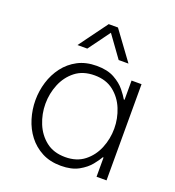

<svg xmlns="http://www.w3.org/2000/svg" viewBox="-139 -874 907 994"><g transform="rotate(20 314.5 -377.0)"><path d="M175 -607 290 -764H341L456 -607H402L316 -726L229 -607ZM307 -540Q366 -540 404.5 -518.5Q443 -497 465 -469.5Q487 -442 497 -424H501V-530H556V0H501V-106H497Q487 -88 465 -60.5Q443 -33 404.5 -11.5Q366 10 307 10Q247 10 202.5 -13.5Q158 -37 128 -76Q98 -115 83 -164.5Q68 -214 68 -265Q68 -316 83 -365Q98 -414 128 -453.5Q158 -493 202.5 -516.5Q247 -540 307 -540ZM313 -490Q249 -490 207 -457Q165 -424 144 -372.5Q123 -321 123 -265Q123 -209 144 -157.5Q165 -106 207 -73Q249 -40 313 -40Q376 -40 418 -73Q460 -106 481 -157.5Q502 -209 502 -265Q502 -321 481 -372.5Q460 -424 418 -457Q376 -490 313 -490Z"/></g></svg>

Font: Be Vietnam Pro ExtraLight
Style: Regular
Weight: 200
Designer: Lam Bao, Tony Le, Vietanh Nguyen
Foundry: Yellow Type Foundry
Version: Version 1.002; ttfautohint (v1.8.3)